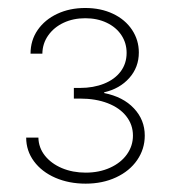

<svg xmlns="http://www.w3.org/2000/svg" viewBox="-20 -803 421 476"><path d="M44.9 -461.9H75.2Q75.7 -437 91.3 -417.2Q106.9 -397.5 133.5 -386.2Q160.2 -375 192.4 -375Q226.1 -375 252.9 -387.2Q279.8 -399.4 294.7 -420.4Q309.6 -441.4 309.6 -466.8Q309.6 -493.7 293.2 -514.6Q276.9 -535.6 247.1 -547.1Q217.3 -558.6 178.7 -558.6H163.1V-585H178.7Q211.4 -585 237.8 -595.5Q264.2 -606 279.1 -625.7Q293.9 -645.5 293.9 -671.9Q293.9 -696.3 281 -715.8Q268.1 -735.4 244.6 -746.6Q221.2 -757.8 191.4 -757.8Q161.6 -757.8 137.7 -746.6Q113.8 -735.4 99.6 -715.3Q85.4 -695.3 85 -669.9H55.7Q55.7 -703.1 73.5 -728.8Q91.3 -754.4 122.1 -768.8Q152.8 -783.2 191.4 -783.2Q230 -783.2 260.3 -768.8Q290.5 -754.4 307.4 -729Q324.2 -703.6 324.2 -672.9Q324.2 -636.2 300.5 -609.6Q276.9 -583 238.3 -574.2V-572.3Q285.2 -563 312 -534.4Q338.9 -505.9 338.9 -466.8Q338.9 -433.6 320.1 -406.2Q301.3 -378.9 267.8 -363.3Q234.4 -347.7 192.4 -347.7Q150.9 -347.7 117.2 -362.3Q83.5 -377 64.2 -403.1Q44.9 -429.2 44.9 -461.9Z"/></svg>

Font: Pretendard JP Thin
Style: Regular
Weight: 100
Designer: Base glyphs from Inter by Rasmus Andersson; Hangeul glyphs from Noto Sans CJK(Source Han Sans) by Jang Soo-young and Kan
Foundry: Kil Hyung-jin
Version: Version 1.309